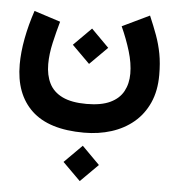

<svg xmlns="http://www.w3.org/2000/svg" viewBox="-59 -439 909 1001"><g transform="rotate(5 395.5 61.0)"><path d="M302.7 414.6 395.5 506.8 487.8 414.6 395.5 321.8ZM297.9 -198.2 390.6 -106 482.9 -198.2 390.6 -291ZM543 -316.4Q571.8 -252.9 590.6 -190.7Q609.4 -128.4 609.4 -74.2Q609.4 -21.5 587.6 18.6Q565.9 58.6 518.8 80.8Q471.7 103 395.5 103Q316.9 103 269 79.8Q221.2 56.6 200 13.9Q178.7 -28.8 178.7 -86.9Q178.7 -139.6 192.4 -199.5Q206.1 -259.3 221.2 -312L83.5 -356.4Q58.1 -280.8 44.4 -208Q30.8 -135.3 30.8 -72.3Q30.8 83 121.1 168.2Q211.4 253.4 395.5 253.4Q472.2 253.4 538.3 232.4Q604.5 211.4 654.3 169.7Q704.1 127.9 732.2 65.4Q760.3 2.9 760.3 -80.1Q760.3 -142.1 751 -191.2Q741.7 -240.2 724.9 -286.4Q708 -332.5 685.5 -384.8Z"/></g></svg>

Font: Estedad-FD-VF Thin
Style: Regular
Weight: 100
Designer: Amin Abedi
Version: Version 5.0